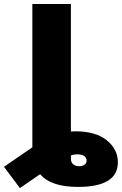

<svg xmlns="http://www.w3.org/2000/svg" viewBox="-115 -748 620 978"><path d="M282.2 204.1Q143.6 204.1 89.4 139.2L-13.7 210L-94.7 101.6L49.8 2.4V-727.5H246.1V-78.1Q257.8 -79.1 269.5 -79.1Q371.6 -79.1 428.5 -33.7Q485.4 11.7 485.4 79.1Q485.4 204.1 282.2 204.1ZM246.1 43.5V59.6Q246.1 79.1 257.8 88.9Q269.5 98.6 288.1 98.6Q304.2 98.6 315.2 91.3Q326.2 84 326.2 70.3Q326.2 56.2 314.5 47.1Q302.7 38.1 278.3 38.1Q262.2 38.1 246.1 43.5Z"/></svg>

Font: Inter Black
Style: Regular
Weight: 900
Designer: Rasmus Andersson
Foundry: rsms
Version: Version 4.000;git-a52131595